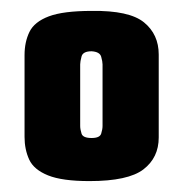

<svg xmlns="http://www.w3.org/2000/svg" viewBox="-20 -676 336 352"><path d="M144 -344Q94 -344 68 -354.5Q42 -365 33.5 -383.5Q25 -402 25 -425V-575Q25 -599 34 -617.5Q43 -636 69.5 -646Q96 -656 148 -656Q217 -657 244 -635Q271 -613 271 -576V-424Q271 -387 243 -365.5Q215 -344 144 -344ZM148 -423Q163 -423 165.5 -431Q168 -439 168 -445V-558Q168 -563 165.5 -572Q163 -581 148 -582Q132 -582 129.5 -572.5Q127 -563 127 -558V-445Q127 -439 129.5 -431Q132 -423 148 -423Z"/></svg>

Font: Smooch Sans Black
Style: Regular
Weight: 900
Designer: Robert E. Leuschke
Foundry: Robert E. Leuschke
Version: Version 1.010; ttfautohint (v1.8.3)